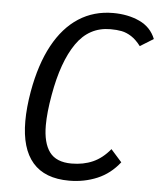

<svg xmlns="http://www.w3.org/2000/svg" viewBox="-53 -780 708 845"><g transform="rotate(5 300.5 -358.0)"><path d="M69 -226.5Q69 -286.5 81.5 -358Q103 -479.5 148.5 -563.5Q194 -647.5 261 -690.8Q328 -734 413 -734Q478.5 -734 529.5 -710.5Q580.5 -687 601 -635.5L542 -599Q521.5 -626 500 -639.8Q478.5 -653.5 457 -657.8Q435.5 -662 407.5 -662Q313 -662 256.8 -580.8Q200.5 -499.5 174.5 -351Q160.5 -272.5 160.5 -216Q160.5 -138.5 190.2 -98.2Q220 -58 287.5 -58Q340 -58 381.8 -76.5Q423.5 -95 457.5 -136.5L505.5 -82.5Q465 -30.5 407.5 -6.2Q350 18 283.5 18Q176 18 122.5 -43.8Q69 -105.5 69 -226.5Z"/></g></svg>

Font: JuliaMono
Style: Italic
Weight: 400
Italic angle: -9°
Monospace: yes
Designer: cormullion
Foundry: corm
Version: Version 0.057; ttfautohint (v1.8.4)